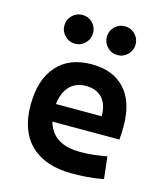

<svg xmlns="http://www.w3.org/2000/svg" viewBox="-112 -834 811 932"><g transform="rotate(15 293.0 -368.5)"><path d="M335.4 9.8Q201.7 9.8 129.2 -59.8Q56.6 -129.4 56.6 -259.8Q56.6 -386.7 118.4 -457Q180.2 -527.3 292.5 -527.3Q400.9 -527.3 460.2 -462.9Q519.5 -398.4 519.5 -275.9Q519.5 -240.7 516.6 -209H179.7Q209 -101.6 347.2 -101.6Q381.3 -101.6 414.3 -105.2Q447.3 -108.9 481.4 -115.2L494.1 -3.9Q445.8 4.9 406 7.3Q366.2 9.8 335.4 9.8ZM174.3 -295.9H404.3Q404.3 -355.5 375 -387Q345.7 -418.5 293.5 -418.5Q242.7 -418.5 211.9 -386.7Q181.2 -355 174.3 -295.9ZM400.4 -602.5Q370.6 -602.5 349.6 -623.8Q328.6 -645 328.6 -674.8Q328.6 -705.1 349.6 -726.1Q370.6 -747.1 400.4 -747.1Q430.7 -747.1 451.9 -726.1Q473.1 -705.1 473.1 -674.8Q473.1 -645 451.9 -623.8Q430.7 -602.5 400.4 -602.5ZM187.5 -602.5Q157.7 -602.5 136.5 -623.8Q115.2 -645 115.2 -674.8Q115.2 -705.1 136.5 -726.1Q157.7 -747.1 187.5 -747.1Q217.3 -747.1 238.3 -726.1Q259.3 -705.1 259.3 -674.8Q259.3 -645 238.3 -623.8Q217.3 -602.5 187.5 -602.5Z"/></g></svg>

Font: Cascadia Mono NF SemiBold
Style: Regular
Weight: 600
Monospace: yes
Designer: Aaron Bell
Foundry: Saja Typeworks
Version: Version 2404.023; ttfautohint (v1.8.4)